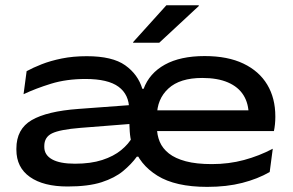

<svg xmlns="http://www.w3.org/2000/svg" viewBox="-20 -714 1144 750"><path d="M789.5 16Q665 16 594.8 -27.8Q524.5 -71.5 501.5 -143.5L494.5 -155Q488.5 -174 486.8 -201Q485 -228 485.5 -246L484.5 -286.5Q484.5 -344.5 443.2 -375Q402 -405.5 314 -405.5Q239.5 -405.5 179.5 -387Q119.5 -368.5 72 -346L84 -436Q108.5 -449.5 142.8 -463Q177 -476.5 221.2 -485.5Q265.5 -494.5 319 -494.5Q419 -494.5 469 -459Q519 -423.5 536 -367H541Q563.5 -428 624 -461.5Q684.5 -495 779.5 -495Q869.5 -495 931 -465.5Q992.5 -436 1024 -383.2Q1055.5 -330.5 1055.5 -259.5V-256.5Q1055.5 -242.5 1054 -228Q1052.5 -213.5 1050 -202H948Q950 -215.5 950.8 -232Q951.5 -248.5 951.5 -263.5Q951.5 -309.5 931.2 -342Q911 -374.5 870.5 -392Q830 -409.5 770 -409.5Q682.5 -409.5 637.8 -368.2Q593 -327 593 -260V-248.5V-240.5V-217Q593 -186.5 604 -160.2Q615 -134 639.8 -114.5Q664.5 -95 705.8 -84Q747 -73 807.5 -73Q874 -73 933.2 -89Q992.5 -105 1045.5 -133L1033.5 -42Q986.5 -15 926 0.5Q865.5 16 789.5 16ZM244 14.5Q149.5 14.5 96.8 -22.8Q44 -60 44 -129V-133.5Q44 -210 103.8 -244.8Q163.5 -279.5 286 -288.5L495.5 -304L497.5 -230.5L294 -214.5Q214 -208 183.5 -193.2Q153 -178.5 153 -143.5V-140Q153 -108.5 183.5 -91.5Q214 -74.5 273 -74.5Q334.5 -74.5 379.2 -89Q424 -103.5 453.5 -127.8Q483 -152 498 -180L537.5 -102H514.5Q493 -72.5 460.8 -45.8Q428.5 -19 376.8 -2.2Q325 14.5 244 14.5ZM536 -202V-283H1029.5V-202ZM630 -693.5H756.5V-690.5L602 -547H500V-549.5Z"/></svg>

Font: Anek Latin Expanded Medium
Style: Regular
Weight: 500
Width: 7
Designer: Yesha Goshar
Foundry: Ek Type
Version: Version 1.003